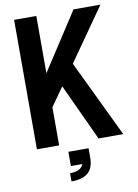

<svg xmlns="http://www.w3.org/2000/svg" viewBox="-106 -848 817 1139"><g transform="rotate(-10 303.0 -278.5)"><path d="M194.8 -779.8V-435.1L418.9 -779.8H581.1L358.9 -462.9L581.1 0H432.1L273.9 -341.8L194.8 -230V0H61V-779.8ZM363.8 46.9V103Q363.8 165 330.8 194.1Q297.9 223.1 230 223.1V173.8Q295.9 173.8 311 132.8H242.2V46.9Z"/></g></svg>

Font: Cooper Hewitt
Style: Semibold
Weight: 709
Designer: Village Type and Design LLC
Foundry: Cooper Hewitt Smithsonian Design Museum
Version: 1.000